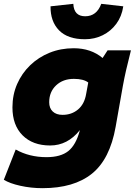

<svg xmlns="http://www.w3.org/2000/svg" viewBox="-43 -773 704 1003"><path d="M179 210Q119 210 63 197.5Q7 185 -23 166L39 8Q110 48 200 48Q274 48 314 16Q354 -16 374 -92V-93Q310 -13 219 -13Q128 -13 75 -66Q22 -119 22 -212Q22 -278 46.5 -334Q71 -390 114.5 -432Q158 -474 216 -497.5Q274 -521 342 -521Q432 -521 493 -470L519 -510H641Q626 -451 616 -407.5Q606 -364 599 -325L561 -110Q531 59 437 134.5Q343 210 179 210ZM284 -173Q331 -173 364.5 -201Q398 -229 407 -282L418 -342Q393 -361 343 -361Q286 -361 250 -327Q214 -293 214 -239Q214 -208 232.5 -190.5Q251 -173 284 -173ZM486 -753 601 -740Q593 -687 564.5 -648.5Q536 -610 493.5 -589Q451 -568 401 -568Q311 -568 265.5 -614.5Q220 -661 221 -740L340 -753Q343 -688 402 -688Q462 -688 486 -753Z"/></svg>

Font: Livvic Black
Style: Italic
Weight: 900
Italic angle: -10°
Designer: Jacques Le Bailly, Baron von Fonthausen
Version: Version 1.001; ttfautohint (v1.8.2)